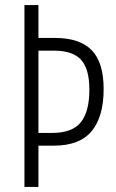

<svg xmlns="http://www.w3.org/2000/svg" viewBox="-20 -800 457 754"><path d="M387 -450Q387 -342 340 -285Q293 -228 191 -228H131V-66H76V-780H131V-651H196Q293 -651 340 -603Q387 -555 387 -450ZM185 -278Q264 -278 297.5 -320Q331 -362 331 -448Q331 -529 298.5 -565Q266 -601 193 -601H131V-278Z"/></svg>

Font: Noto Sans Malayalam UI ExtraCondensed Light
Style: Regular
Weight: 300
Width: 2
Designer: Jelle Bosma - Monotype Design Team
Foundry: Monotype Imaging Inc.
Version: Version 2.104; ttfautohint (v1.8.4.7-5d5b)